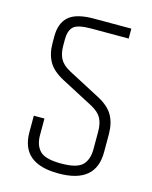

<svg xmlns="http://www.w3.org/2000/svg" viewBox="-101 -712 623 785"><g transform="rotate(15 210.0 -319.5)"><path d="M380 -203V-127Q380 5 223 5H221Q64 5 64 -127V-197H109V-127Q109 -84 132 -60.5Q155 -37 221 -37H223Q289 -37 312 -60.5Q335 -84 335 -127V-203Q335 -236 323.5 -258Q312 -280 281 -297L144 -369Q98 -393 79.5 -425.5Q61 -458 61 -505V-532Q61 -588 92.5 -616Q124 -644 199 -644H357V-602H199Q141 -602 123.5 -585Q106 -568 106 -532V-505Q106 -472 117.5 -450Q129 -428 160 -411L297 -339Q343 -315 361.5 -282.5Q380 -250 380 -203Z"/></g></svg>

Font: Khand Light
Style: Regular
Weight: 300
Designer: Devanagari: Sanchit Sawaria, Jyotish Sonowal; Latin: Satya Rajpurohit
Foundry: Indian Type Foundry
Version: Version 1.101;PS 1.0;hotconv 1.0.78;makeotf.lib2.5.61930; tt